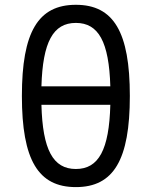

<svg xmlns="http://www.w3.org/2000/svg" viewBox="-20 -762 626 792"><path d="M293 9.8C448.7 9.8 515.6 -102.5 515.6 -366.2C515.6 -629.9 448.7 -742.2 293 -742.2C137.2 -742.2 70.3 -629.9 70.3 -366.2C70.3 -102.5 137.2 9.8 293 9.8ZM293 -64.9C198.7 -64.9 155.8 -144.5 150.9 -329.6H435.1C430.2 -144.5 387.2 -64.9 293 -64.9ZM150.9 -405.8C156.2 -588.9 199.2 -667.5 293 -667.5C386.7 -667.5 429.7 -588.9 435.1 -405.8Z"/></svg>

Font: Cascadia Code SemiLight
Style: Regular
Weight: 350
Monospace: yes
Designer: Aaron Bell
Foundry: Saja Typeworks
Version: Version 2404.023